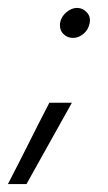

<svg xmlns="http://www.w3.org/2000/svg" viewBox="-52 -346 273 486"><path d="M100 -288Q98 -271 108 -260.5Q118 -250 133 -250Q147 -250 159.5 -260.5Q172 -271 175 -288Q178 -304 167.5 -315Q157 -326 143 -326Q129 -326 116 -315Q103 -304 100 -288ZM130 -86H73Q46 -34 20.5 17Q-5 68 -32 120H15Q44 68 72.5 17Q101 -34 130 -86Z"/></svg>

Font: Josefin Slab Medium
Style: Italic
Weight: 500
Italic angle: -12°
Version: Version 2.000